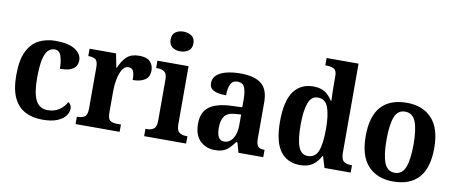

<svg xmlns="http://www.w3.org/2000/svg" viewBox="-68 -1050 3189 1343"><g transform="rotate(10 1527.0 -379.0)"><path d="M276 10Q207 10 154.5 -16.5Q102 -43 72.5 -103.5Q43 -164 43 -266Q43 -374 73.5 -435.5Q104 -497 156 -523Q208 -549 273 -549Q366 -549 412.5 -518.5Q459 -488 459 -444Q459 -422 449 -403.5Q439 -385 412.5 -373.5Q386 -362 336 -362Q336 -413 323.5 -451Q311 -489 277 -489Q250 -489 230.5 -469Q211 -449 200.5 -401Q190 -353 190 -267Q190 -165 216 -113.5Q242 -62 301 -62Q349 -62 383.5 -85.5Q418 -109 434 -143Q458 -129 458 -99Q458 -74 440 -49Q422 -24 382 -7Q342 10 276 10Z M511 0V-52H515Q546 -52 565.5 -64.5Q585 -77 585 -124V-416Q585 -460 567.5 -472Q550 -484 519 -484H516V-536H704L723 -438H727Q749 -491 780 -519.5Q811 -548 868 -548Q921 -548 945 -523.5Q969 -499 969 -460Q969 -416 938 -394.5Q907 -373 851 -373Q851 -414 842 -435Q833 -456 807 -456Q780 -456 763 -427.5Q746 -399 738 -357Q730 -315 730 -274V-119Q730 -75 748 -63.5Q766 -52 794 -52H824V0Z M1143 -628Q1109 -628 1086 -645Q1063 -662 1063 -698Q1063 -735 1086 -751.5Q1109 -768 1143 -768Q1176 -768 1200.5 -751.5Q1225 -735 1225 -698Q1225 -662 1200.5 -645Q1176 -628 1143 -628ZM998 0V-52H1010Q1038 -52 1057 -66Q1076 -80 1076 -123V-417Q1076 -457 1057 -470.5Q1038 -484 1010 -484H998V-536H1219V-123Q1219 -80 1238 -66Q1257 -52 1285 -52H1296V0Z M1500 10Q1439 10 1396.5 -30Q1354 -70 1354 -153Q1354 -234 1406 -272.5Q1458 -311 1563 -315L1639 -318V-374Q1639 -429 1626 -459Q1613 -489 1576 -489Q1541 -489 1527 -460.5Q1513 -432 1513 -381Q1453 -381 1423.5 -396.5Q1394 -412 1394 -447Q1394 -483 1420 -505.5Q1446 -528 1489.5 -538.5Q1533 -549 1587 -549Q1685 -549 1734.5 -510.5Q1784 -472 1784 -378V-123Q1784 -82 1796.5 -67Q1809 -52 1840 -52H1844V0H1668L1648 -71H1640Q1619 -44 1601 -26Q1583 -8 1559.5 1Q1536 10 1500 10ZM1554 -60Q1593 -60 1616.5 -96Q1640 -132 1640 -191V-267L1599 -264Q1544 -260 1523 -231.5Q1502 -203 1502 -148Q1502 -60 1554 -60Z M2106 10Q2015 10 1965.5 -56.5Q1916 -123 1916 -267Q1916 -412 1965 -480Q2014 -548 2105 -548Q2157 -548 2189 -526Q2221 -504 2240 -471H2245Q2244 -494 2243 -524Q2242 -554 2242 -582V-645Q2242 -687 2220 -697.5Q2198 -708 2167 -708H2160V-760H2387V-128Q2387 -82 2405.5 -67Q2424 -52 2458 -52H2465V0H2279L2255 -79H2250Q2229 -38 2195 -14Q2161 10 2106 10ZM2148 -62Q2202 -62 2222 -114Q2242 -166 2242 -269Q2242 -369 2222 -423Q2202 -477 2148 -477Q2102 -477 2082 -423Q2062 -369 2062 -268Q2062 -164 2082 -113Q2102 -62 2148 -62Z M2766 10Q2653 10 2588.5 -59.5Q2524 -129 2524 -270Q2524 -411 2586 -480Q2648 -549 2769 -549Q2881 -549 2946 -480Q3011 -411 3011 -270Q3011 -129 2949 -59.5Q2887 10 2766 10ZM2768 -52Q2821 -52 2842.5 -107.5Q2864 -163 2864 -270Q2864 -377 2842 -431.5Q2820 -486 2767 -486Q2714 -486 2693 -431.5Q2672 -377 2672 -270Q2672 -163 2693.5 -107.5Q2715 -52 2768 -52Z"/></g></svg>

Font: Noto Serif Devanagari SemiCondensed
Style: Bold
Weight: 700
Width: 4
Designer: Universal Thirst, Indian Type Foundry and the Monotype Design Team
Foundry: Monotype Imaging Inc.
Version: Version 2.004; ttfautohint (v1.8.4.7-5d5b)